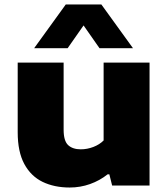

<svg xmlns="http://www.w3.org/2000/svg" viewBox="-20 -828 751 857"><path d="M291 9Q222.5 9 170.2 -16.2Q118 -41.5 88.5 -96Q59 -150.5 59 -237.5V-548.5H264V-249Q264 -199 284.2 -180.2Q304.5 -161.5 340.5 -161.5Q369 -161.5 396.5 -172Q424 -182.5 442.5 -201V-548.5H647.5V0H480.5L468 -50H460.5Q425.5 -22 382 -6.5Q338.5 9 291 9ZM132.5 -613 273.5 -808H432.5L573.5 -613H424L353 -714.5L282 -613Z"/></svg>

Font: Encode Sans Exp XBd
Style: Regular
Weight: 800
Width: 7
Designer: Multiple Designers
Foundry: Impallari Type
Version: Version 3.002; ttfautohint (v1.8.3) -l 8 -r 50 -G 200 -x 14 